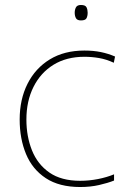

<svg xmlns="http://www.w3.org/2000/svg" viewBox="-20 -741 512 771"><path d="M302 10Q218 10 164 -25.5Q110 -61 84.5 -122.5Q59 -184 59 -261Q59 -342 90.5 -404.5Q122 -467 180 -502.5Q238 -538 319 -538Q355 -538 384.5 -532Q414 -526 442 -514L437 -489Q407 -503 377.5 -508Q348 -513 319 -513Q247 -513 195 -481Q143 -449 114.5 -392Q86 -335 86 -261Q86 -193 108.5 -137Q131 -81 178.5 -48Q226 -15 302 -15Q338 -15 373.5 -22Q409 -29 438 -41V-16Q413 -6 378 2Q343 10 302 10ZM305 -721Q323 -721 327.5 -711.5Q332 -702 332 -690Q332 -677 327.5 -668Q323 -659 305 -659Q290 -659 285 -668Q280 -677 280 -690Q280 -702 285 -711.5Q290 -721 305 -721Z"/></svg>

Font: Noto Sans Myanmar Thin
Style: Regular
Weight: 100
Designer: Monotype Design Team
Foundry: Monotype Imaging Inc.
Version: Version 2.107; ttfautohint (v1.8.4.7-5d5b)